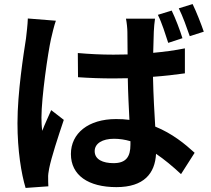

<svg xmlns="http://www.w3.org/2000/svg" viewBox="-20 -863 1040 945"><path d="M255 -761 117 -772C116 -740 111 -702 108 -674C96 -597 66 -408 66 -257C66 -122 85 -7 106 62L218 54C217 40 217 23 217 12C216 2 219 -20 222 -34C233 -89 266 -190 294 -273L232 -321C218 -288 201 -254 188 -219C185 -239 184 -265 184 -284C184 -384 216 -604 231 -671C235 -689 247 -740 255 -761ZM825 -811 757 -790C777 -750 794 -695 808 -652L878 -675C866 -714 844 -772 825 -811ZM928 -843 860 -822C880 -782 899 -728 914 -685L983 -707C970 -745 947 -804 928 -843ZM622 -168V-151C622 -92 601 -60 539 -60C486 -60 446 -78 446 -119C446 -157 484 -180 541 -180C568 -180 595 -176 622 -168ZM743 -771H600C604 -752 607 -721 607 -705L608 -595L538 -594C478 -594 420 -597 363 -602L364 -483C422 -479 480 -477 538 -477L609 -478C610 -407 614 -334 617 -273C596 -276 574 -277 551 -277C415 -277 329 -207 329 -105C329 0 415 58 553 58C689 58 743 -10 748 -106C788 -79 829 -45 871 -6L938 -111C891 -154 828 -206 744 -240C740 -308 735 -388 733 -485C788 -489 841 -495 890 -502V-625C841 -615 788 -608 734 -603L737 -707C738 -728 740 -752 743 -771Z"/></svg>

Font: Noto Sans Mono CJK SC
Style: Bold
Weight: 700
Designer: Ryoko NISHIZUKA 西塚涼子 (kana, bopomofo & ideographs); Paul D. Hunt (Latin, Greek & Cyrillic); Sandoll Communications 산돌커뮤니
Foundry: Adobe
Version: Version 2.004;hotconv 1.0.118;makeotfexe 2.5.65603